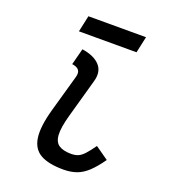

<svg xmlns="http://www.w3.org/2000/svg" viewBox="-146 -897 891 1015"><g transform="rotate(20 300.0 -389.5)"><path d="M328 14Q244 14 198.5 -12Q153 -38 144.5 -98.5Q136 -159 165 -262L223 -467Q231 -493 221 -507.5Q211 -522 182 -526L206 -618Q274 -608 306 -573Q338 -538 321 -480L260 -262Q240 -190 242.5 -150Q245 -110 269.5 -94Q294 -78 338 -78Q361 -78 377.5 -85Q394 -92 411.5 -111Q429 -130 453 -164L527 -112Q494 -65 464 -37Q434 -9 401.5 2.5Q369 14 328 14ZM156 -701 176 -793H500L480 -701Z"/></g></svg>

Font: Victor Mono Thin
Style: Italic
Weight: 100
Italic angle: -12°
Monospace: yes
Designer: Rune Bjørnerås
Version: Version 1.561;gftools[0.9.30]